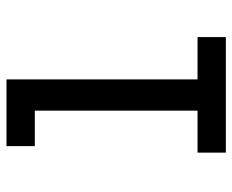

<svg xmlns="http://www.w3.org/2000/svg" viewBox="-82 -632 714 590"><g transform="rotate(-90 275.0 -337.0)"><path d="M456 -87V0H101V-87H230V-587H121V-674H326V-87Z"/></g></svg>

Font: Biryani
Style: Regular
Weight: 400
Designer: Dan Reynolds and Mathieu Reguer
Foundry: Dan Reynolds and Mathieu Reguer
Version: Version 1.004; ttfautohint (v1.1) -l 5 -r 5 -G 72 -x 0 -D la